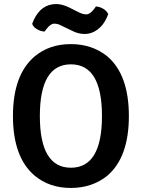

<svg xmlns="http://www.w3.org/2000/svg" viewBox="-20 -915 701 949"><path d="M330.5 -597Q177 -597 177 -341.5Q177 -86 330.5 -86Q484 -86 484 -341.5Q484 -597 330.5 -597ZM151 -47Q44 -138 44 -341.5Q44 -545 151 -636Q224 -697 330 -697Q436 -697 511 -636Q617 -545 617 -341.5Q617 -138 511 -47Q436 14 330 14Q224 14 151 -47ZM334 -764 282 -789Q266 -798 248 -798Q230 -798 211 -773L200 -759Q181 -760 163 -770.5Q145 -781 139 -797L147 -817Q184 -895 258 -895Q286 -895 320 -879L372 -853Q390 -844 407 -844Q424 -844 444 -869L454 -883Q473 -882 490.5 -871.5Q508 -861 515 -845L507 -826Q490 -789 461 -768Q432 -747 399 -747Q366 -747 334 -764Z"/></svg>

Font: Signika Negative
Style: Semibold
Weight: 600
Designer: Anna Giedrys
Foundry: Anna Giedrys
Version: Version 1.001